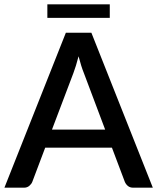

<svg xmlns="http://www.w3.org/2000/svg" viewBox="-22 -872 730 892"><path d="M688 0 402.5 -720H284L-1.5 0H89C99 0 107.3 -2.8 114 -8.5C120.7 -14.2 125.3 -20.3 128 -27L188 -186H498L558 -27C561.3 -19.3 566.2 -12.9 572.5 -7.8C578.8 -2.6 587.2 0 597.5 0ZM219.5 -270 319 -532.5C322.7 -542.5 326.6 -554.1 330.8 -567.2C334.9 -580.4 339 -594.8 343 -610.5C347 -595.2 351.1 -580.8 355.2 -567.5C359.4 -554.2 363.5 -542.7 367.5 -533L466.5 -270ZM198 -852V-789H488V-852Z"/></svg>

Font: Lato Semibold
Style: Regular
Weight: 600
Designer: Lukasz Dziedzic
Foundry: tyPoland Lukasz Dziedzic
Version: Version 2.006; 2014-01-15